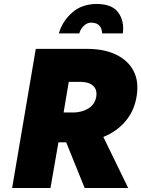

<svg xmlns="http://www.w3.org/2000/svg" viewBox="-20 -946 711 966"><path d="M276 -778H379Q385 -801 403 -817.5Q421 -834 444 -832Q491 -829 494 -778H598Q606 -840 575.5 -882.5Q545 -925 470 -926Q394 -927 344 -883.5Q294 -840 276 -778ZM274 -230H313L406 0H625L500 -257Q569 -285 613 -338Q657 -391 668 -465Q679 -537 652 -589Q625 -641 566.5 -670Q508 -699 425 -700H355H283H160L41 0H234ZM300 -380 326 -534H390Q429 -533 449.5 -513.5Q470 -494 464 -458Q457 -421 426.5 -401.5Q396 -382 354 -380Z"/></svg>

Font: Jost* 800 Heavy Italic
Style: Italic
Weight: 800
Italic angle: -10°
Version: Version 3.200; ttfautohint (v0.97) -l 8 -r 50 -G 200 -x 14 -